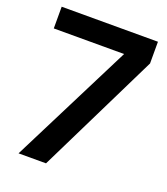

<svg xmlns="http://www.w3.org/2000/svg" viewBox="-137 -842 819 939"><g transform="rotate(20 272.5 -373.0)"><path d="M69 0 388 -633H22V-746H523V-633L212 0Z"/></g></svg>

Font: Plus Jakarta Text
Style: Bold
Weight: 700
Designer: Gumpita Rahayu
Foundry: Tokotype Studio
Version: Version 1.000